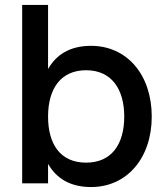

<svg xmlns="http://www.w3.org/2000/svg" viewBox="-20 -740 672 775"><path d="M69.5 0H174V-78.5C207.5 -20 263.5 15 347.5 15C493 15 592.5 -102.5 592.5 -269.5C592.5 -438.5 492.5 -555 347.5 -555C263 -555 207.5 -520 174 -461.5V-720H69.5ZM327.5 -456.5C430.5 -456.5 481.5 -380 481.5 -269.5C481.5 -156.5 429.5 -83.5 327.5 -83.5C222.5 -83.5 174 -159.5 174 -269.5C174 -383.5 226.5 -456.5 327.5 -456.5Z"/></svg>

Font: Vela Sans SemBd
Style: Regular
Weight: 600
Designer: Principal design: Mikhail Sharanda - project Manrope.
Design modification: Ravid Balaliev
Foundry: Mikhail Sharanda
Version: Version 1.001